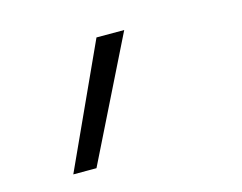

<svg xmlns="http://www.w3.org/2000/svg" viewBox="-58 -211 615 488"><g transform="rotate(-15 250.0 33.5)"><path d="M81 194 228 -127H301L142 194Z"/></g></svg>

Font: Iosevka Slab Light Oblique
Style: Regular
Weight: 300
Italic angle: -9°
Monospace: yes
Designer: Belleve Invis
Foundry: Belleve Invis
Version: Version 11.1.1; ttfautohint (v1.8.3)